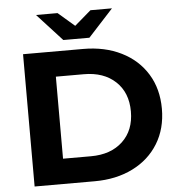

<svg xmlns="http://www.w3.org/2000/svg" viewBox="-59 -956 945 1012"><g transform="rotate(-5 413.0 -450.0)"><path d="M83 -700H401Q515 -700 602.5 -656.5Q690 -613 738.5 -534Q787 -455 787 -350Q787 -245 738.5 -166Q690 -87 602.5 -43.5Q515 0 401 0H83ZM393 -133Q498 -133 560.5 -191.5Q623 -250 623 -350Q623 -450 560.5 -508.5Q498 -567 393 -567H245V-133ZM571 -900 439 -756H301L169 -900H283L370 -825L457 -900Z"/></g></svg>

Font: Montserrat-Bold
Style: Bold
Weight: 700
Version: Version 7.200